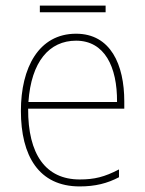

<svg xmlns="http://www.w3.org/2000/svg" viewBox="-20 -659 521 689"><path d="M359 -639H123V-615H359ZM253 -538C119 -538 55 -416 55 -261C55 -100 119 10 266 10C322 10 365 -1 407 -23V-51C355 -24 319 -15 266 -15C144 -15 80 -105 81 -269H426V-295C426 -427 377 -538 253 -538ZM253 -513C355 -513 401 -420 400 -293H82C92 -438 157 -513 253 -513Z"/></svg>

Font: Noto Sans Ethiopic SemiCondensed Thin
Style: Regular
Weight: 100
Width: 4
Designer: Monotype Design Team
Foundry: Monotype Imaging Inc.
Version: Version 2.102